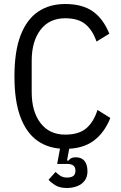

<svg xmlns="http://www.w3.org/2000/svg" viewBox="-20 -730 601 957"><path d="M305 12Q226 12 169.5 -26.5Q113 -65 82.5 -145Q52 -225 52 -349Q52 -474 82.5 -553.5Q113 -633 169.5 -671.5Q226 -710 305 -710Q391 -710 443 -673Q495 -636 525 -562L461 -523Q442 -579 406 -609Q370 -639 305 -639Q226 -639 182 -581.5Q138 -524 138 -427V-271Q138 -174 182 -116.5Q226 -59 305 -59Q373 -59 410 -90.5Q447 -122 466 -182L530 -142Q500 -67 445.5 -27.5Q391 12 305 12ZM314 207Q277 207 255 193Q233 179 222 166L257 127Q267 137 280.5 146Q294 155 314 155Q335 155 345.5 147Q356 139 356 121Q356 103 345.5 95Q335 87 314 87H265L283 -10H329L314 70H322Q327 63 335 58.5Q343 54 358 54Q386 54 401 72Q416 90 416 124Q416 152 402 170.5Q388 189 364.5 198Q341 207 314 207Z"/></svg>

Font: IBM Plex Sans Condensed
Style: Regular
Weight: 400
Width: 3
Designer: Mike Abbink, Paul van der Laan, Pieter van Rosmalen
Foundry: Bold Monday
Version: Version 3.201